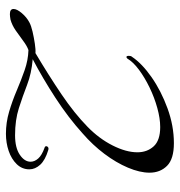

<svg xmlns="http://www.w3.org/2000/svg" viewBox="-0 -574 592 631"><g transform="rotate(90 295.5 -259.0)"><path d="M420 17Q383 17 347.5 6.5Q312 -4 278 -18.5Q244 -33 211 -44.5Q178 -56 145 -57Q131 -52 114.5 -39.5Q98 -27 80.5 -15Q63 -3 45 2Q39 3 35 3.5Q31 4 27 4Q10 4 10 -8Q10 -19 23.5 -35Q37 -51 54 -60Q65 -66 84.5 -70.5Q104 -75 124 -78Q144 -81 155 -80Q229 -124 291 -166Q353 -208 397 -251Q436 -289 458.5 -333.5Q481 -378 481 -415Q481 -447 461.5 -468.5Q442 -490 398 -490Q370 -490 335.5 -480.5Q301 -471 268 -455Q235 -439 209.5 -420Q184 -401 173 -382Q170 -379 168 -379Q164 -379 164 -387Q164 -394 167 -397Q189 -430 234 -461.5Q279 -493 336.5 -514Q394 -535 451 -535Q503 -535 525.5 -512.5Q548 -490 548 -455Q548 -423 531.5 -384Q515 -345 486 -306.5Q457 -268 419 -235Q367 -188 302.5 -146Q238 -104 175 -71Q222 -67 259.5 -52.5Q297 -38 336 -25.5Q375 -13 425 -13Q466 -13 489 -28.5Q512 -44 512 -64Q512 -77 501.5 -89Q491 -101 466 -110Q461 -111 461 -116Q461 -119 464.5 -121.5Q468 -124 474 -122Q507 -112 522 -95.5Q537 -79 537 -60Q537 -36 520 -18.5Q503 -1 476.5 8Q450 17 420 17Z"/></g></svg>

Font: Moon Dance
Style: Regular
Weight: 400
Designer: Robert E. Leuschke
Foundry: Robert E. Leuschke
Version: Version 1.010; ttfautohint (v1.8.3)